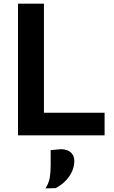

<svg xmlns="http://www.w3.org/2000/svg" viewBox="-20 -733 618 1040"><path d="M77.5 0V-713H218V-122.5H546.5V0ZM226.5 287.5Q245 258 249.8 228.5Q254.5 199 254.5 160.5V80L313 75Q347.5 77 365 94Q382.5 111 382.5 138Q382.5 182 355.5 221.8Q328.5 261.5 281.5 286Z"/></svg>

Font: Heraclito SemiBold
Style: Regular
Weight: 600
Designer: Kostas Bartsokas (font) & Cristiano Sobral (main changes)
Foundry: Kostas Bartsokas (font) & Cristiano Sobral (main changes)
Version: Version 1.00;July 8, 2020;FontCreator 13.0.0.2655 64-bit